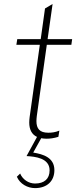

<svg xmlns="http://www.w3.org/2000/svg" viewBox="-20 -689 390 962"><path d="M213.5 6C230.5 6 250.5 3.5 272.5 -3.5L277.5 -34.5C255.5 -25.5 237.5 -24 222 -24C178.5 -24 162.5 -44.5 162.5 -82.5C162.5 -90.5 163.5 -99 164.5 -108.5L214.5 -464.5H337.5L341.5 -493H218.5L243.5 -669L205.5 -646.5L184 -493H66.5L62 -464.5H179.5L128.5 -102.5C127.5 -93.5 126.5 -84 126.5 -75.5C126.5 -39.5 139.5 -15 165.5 -3L113 93C155.5 95.5 228.5 102.5 228.5 164.5C228.5 207 202 230.5 155.5 230.5C122.5 230.5 93 209.5 81 180.5L64.5 196.5C80 233 118.5 253.5 155.5 253.5C215.5 253.5 252.5 218.5 252.5 163.5C252.5 100.5 196.5 83.5 146.5 75.5L186.5 3.5C195 5 203.5 6 213.5 6Z"/></svg>

Font: HK Grotesk ExtraLight
Style: Italic
Weight: 200
Italic angle: -16°
Designer: Alfredo Marco Pradil
Foundry: Hanken Design Co.
Version: Version 3.001;FEAKit 1.0